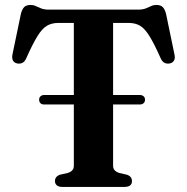

<svg xmlns="http://www.w3.org/2000/svg" viewBox="-20 -738 738 758"><path d="M134.5 -344.5Q134.5 -353 140.2 -358Q146 -363 154.5 -363H531.5Q541 -363 546.8 -358Q552.5 -353 552.5 -344.5Q552.5 -335.5 546.8 -330.5Q541 -325.5 531.5 -325.5H154.5Q145 -325.5 139.8 -330.5Q134.5 -335.5 134.5 -344.5ZM173 -700H525Q543.5 -700 555.5 -704.8Q567.5 -709.5 576.8 -714Q586 -718.5 597 -718.5Q613.5 -718.5 622 -710.5Q630.5 -702.5 635.5 -683.5L669 -522Q672 -508 667 -499Q662 -490 650 -487.5Q638.5 -485.5 629.8 -489.8Q621 -494 615 -506.5Q589 -565 570.2 -595.2Q551.5 -625.5 532.8 -636.5Q514 -647.5 487.5 -647.5H426.5V-83.5Q426.5 -72.5 433 -65.5Q439.5 -58.5 451.5 -55L480 -48.5Q501 -42 501 -23Q501 0 470.5 0H227Q212 0 204.5 -6.2Q197 -12.5 197 -23Q197 -42 218 -48.5L246.5 -55Q259 -58.5 265.2 -65.5Q271.5 -72.5 271.5 -83.5V-647.5H210.5Q184.5 -647.5 165.5 -636.5Q146.5 -625.5 127.8 -595.2Q109 -565 83 -506.5Q77 -494 68.2 -489.8Q59.5 -485.5 48 -487.5Q36 -490 31.2 -499Q26.5 -508 29 -522L62.5 -683.5Q67.5 -702.5 76 -710.5Q84.5 -718.5 101 -718.5Q112 -718.5 121.2 -714Q130.5 -709.5 142.5 -704.8Q154.5 -700 173 -700Z"/></svg>

Font: Fraunces SemiBold
Style: Regular
Weight: 600
Version: Version 1.000;[b76b70a41]